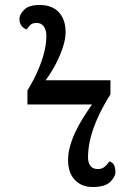

<svg xmlns="http://www.w3.org/2000/svg" viewBox="-20 -740 541 770"><path d="M352 10Q307 10 280 -18.5Q253 -47 253 -99Q253 -124 260.5 -152Q268 -180 281.5 -209Q295 -238 312.5 -266Q330 -294 349 -321H90V-377Q119 -425 135 -464Q151 -503 158.5 -535.5Q166 -568 166 -596Q166 -619 156 -633.5Q146 -648 127 -648Q111 -648 103 -641Q95 -634 87 -622Q71 -628 64.5 -639Q58 -650 58 -665Q58 -681 76.5 -700.5Q95 -720 139 -720Q189 -720 216 -691Q243 -662 243 -611Q243 -584 232.5 -551.5Q222 -519 204.5 -485Q187 -451 163 -418H423V-362Q396 -319 375.5 -275.5Q355 -232 344 -190Q333 -148 333 -109Q333 -88 342.5 -75Q352 -62 373 -62Q389 -62 400 -71.5Q411 -81 419 -93Q435 -87 439 -74.5Q443 -62 443 -51Q443 -31 422 -10.5Q401 10 352 10Z"/></svg>

Font: ET Text
Style: Regular
Weight: 470
Designer: Monotype Design Team
Foundry: Monotype Imaging Inc.
Version: Version 2.009